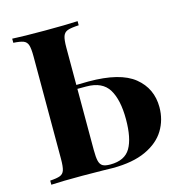

<svg xmlns="http://www.w3.org/2000/svg" viewBox="-105 -803 850 899"><g transform="rotate(-15 320.0 -354.0)"><path d="M617 -220Q617 -159 587 -109.5Q557 -60 493.5 -30.5Q430 -1 332 -1Q303 -1 285 -2L184 -3Q85 -3 34 0V-20Q67 -22 82.5 -28Q98 -34 103.5 -51Q109 -68 109 -106V-602Q109 -640 103.5 -657Q98 -674 82.5 -680Q67 -686 34 -688V-708Q85 -705 192 -705Q294 -705 351 -708V-688Q313 -686 296.5 -680Q280 -674 274 -657Q268 -640 268 -602V-421Q290 -422 327 -422Q480 -422 548.5 -366.5Q617 -311 617 -220ZM451 -206Q451 -300 420 -351Q389 -402 311 -402H268V-106Q268 -70 272.5 -52Q277 -34 289 -27Q301 -20 326 -20Q396 -20 423.5 -67Q451 -114 451 -206Z"/></g></svg>

Font: Playfair Display SC
Style: Bold
Weight: 700
Designer: Claus Eggers Sørensen
Foundry: Claus Eggers Sørensen
Version: Version 1.200; ttfautohint (v1.6)